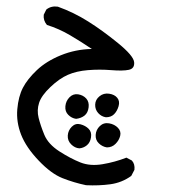

<svg xmlns="http://www.w3.org/2000/svg" viewBox="-20 -243 540 585"><path d="M242.2 321.3Q205.1 313.5 170.4 299.8Q135.7 286.1 97.7 246.1Q59.6 206.1 44.4 167.5Q29.3 128.9 32.7 89.8Q36.1 50.8 49.8 24.4Q63.5 -2 92.3 -29.3Q121.1 -56.6 165.5 -74.7Q210 -92.8 259.8 -93.8Q226.6 -116.2 193.4 -135.7Q160.2 -155.3 123 -167Q111.3 -180.7 113.3 -198.2L121.1 -213.9Q135.7 -225.6 156.2 -222.7Q205.1 -205.1 248.5 -177.7Q292 -150.4 339.4 -111.8Q386.7 -73.2 388.7 -53.7Q390.6 -34.2 372.6 -30.3Q354.5 -26.4 318.8 -29.3Q283.2 -32.2 248 -29.3Q212.9 -26.4 187 -15.1Q161.1 -3.9 133.8 22Q106.4 47.9 99.1 70.3Q91.8 92.8 97.7 116.2Q103.5 139.6 115.2 168Q127 196.3 161.1 218.3Q195.3 240.2 225.1 252Q254.9 263.7 292.5 257.3Q330.1 251 365.2 237.3L381.8 246.1Q391.6 256.8 389.6 274.4L379.9 293Q351.6 313.5 316.4 318.4Q281.2 323.2 242.2 321.3ZM221.7 209Q208 208 196.8 196.8Q185.5 185.5 186.5 169.9Q187.5 154.3 198.7 143.1Q210 131.8 225.1 135.7Q240.2 139.6 250 149.4Q259.8 159.2 257.3 175.3Q254.9 191.4 244.6 199.7Q234.4 208 221.7 209ZM305.7 206.1Q292 204.1 281.2 193.8Q270.5 183.6 271.5 168Q272.5 152.3 284.2 141.1Q295.9 129.9 312.5 132.8Q329.1 135.7 339.4 146.5Q349.6 157.2 346.2 170.9Q342.8 184.6 332 195.3Q321.3 206.1 305.7 206.1ZM211.9 119.1Q198.2 117.2 188 106.9Q177.7 96.7 179.2 80.6Q180.7 64.5 191.9 53.2Q203.1 42 218.3 44.4Q233.4 46.9 242.7 57.1Q252 67.4 250 84Q248 100.6 237.8 108.9Q227.5 117.2 211.9 119.1ZM302.7 114.3Q289.1 112.3 279.3 101.6Q269.5 90.8 270 75.7Q270.5 60.5 283.2 50.3Q295.9 40 312.5 42.5Q329.1 44.9 337.4 55.2Q345.7 65.4 341.3 80.6Q336.9 95.7 327.6 105Q318.4 114.3 302.7 114.3Z"/></svg>

Font: JasonHandwriting2
Style: Regular
Weight: 400
Version: Version 1.05.10